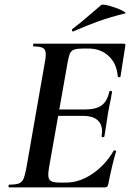

<svg xmlns="http://www.w3.org/2000/svg" viewBox="-20 -815 571 835"><path d="M20 -12Q48 -12 61.5 -17Q75 -22 81.5 -36Q88 -50 94 -81L175 -544Q179 -563 179 -578Q179 -599 167.5 -606Q156 -613 126 -613Q124 -613 124 -619Q124 -625 126 -625H519Q527 -625 525 -616L504 -482Q504 -479 500 -479Q497 -479 494.5 -480.5Q492 -482 492 -483Q488 -538 453 -571Q418 -604 363 -604H345Q316 -604 303 -599.5Q290 -595 284.5 -583Q279 -571 274 -543L193 -85Q190 -67 190 -55Q190 -35 201 -28Q212 -21 241 -21H267Q325 -21 381 -58.5Q437 -96 474 -159Q475 -162 481 -160.5Q487 -159 485 -157Q469 -105 451 -15Q449 -6 446 -3Q443 0 435 0H20Q17 0 17 -6Q17 -12 20 -12ZM422 -223Q424 -237 424 -243Q424 -276 403 -293.5Q382 -311 344 -311H187L191 -339H351Q397 -339 421.5 -356.5Q446 -374 455 -415Q456 -420 462 -419.5Q468 -419 467 -414Q463 -386 455 -352Q455 -348 450 -325Q447 -307 443 -278Q441 -267 439 -253Q437 -239 434 -222Q433 -218 427 -218.5Q421 -219 422 -223ZM298 -678Q294 -678 293 -682.5Q292 -687 295 -689Q325 -711 379 -758Q418 -791 420 -793Q426 -798 456.5 -789.5Q487 -781 510.5 -769.5Q534 -758 522 -756Q460 -741 408.5 -722.5Q357 -704 300 -679Z"/></svg>

Font: Cormorant Infant
Style: Bold Italic
Weight: 700
Italic angle: -10°
Designer: Christian Thalmann (Catharsis Fonts)
Foundry: Catharsis Fonts
Version: Version 4.000